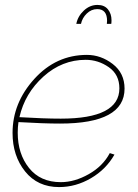

<svg xmlns="http://www.w3.org/2000/svg" viewBox="-20 -750 561 780"><path d="M375 -713Q351 -713 332.5 -695Q314 -677 309 -653H290Q296 -684 320.5 -707Q345 -730 376 -730Q404 -730 418.5 -712Q433 -694 433 -668Q433 -658 432 -653H414Q414 -655 414.5 -659Q415 -663 415 -665Q415 -713 375 -713ZM224 -248Q156 -248 55 -254Q52 -233 52 -211Q52 -125 98 -67.5Q144 -10 227 -10Q283 -10 340.5 -42.5Q398 -75 426 -128L445 -122Q411 -62 349.5 -26Q288 10 220 10Q133 10 82 -53.5Q31 -117 31 -210Q31 -332 119.5 -429.5Q208 -527 333 -527Q390 -527 438 -490Q486 -453 486 -390Q486 -248 224 -248ZM328 -507Q232 -507 156.5 -439Q81 -371 59 -274Q159 -268 227 -268Q465 -268 465 -391Q465 -447 422 -477Q379 -507 328 -507Z"/></svg>

Font: Raleway-v4020 Thin
Style: Italic
Weight: 250
Italic angle: -12°
Designer: Matt McInerney, Pablo Impallari, Rodrigo Fuenzalida
Foundry: Matt McInerney, Pablo Impallari, Rodrigo Fuenzalida
Version: Version 4.020;PS 004.020;hotconv 1.0.88;makeotf.lib2.5.64775